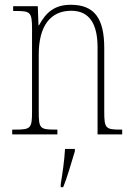

<svg xmlns="http://www.w3.org/2000/svg" viewBox="-20 -562 556 803"><path d="M31 0H220V-20H211C147 -20 142 -25 142 -95V-333C142 -454 191 -517 278 -517C358 -517 388 -456 388 -364V0H491V-20H484C422 -20 416 -25 416 -95V-361C416 -485 375 -542 276 -542C210 -542 173 -512 143 -456H141L138 -536H35V-516H47C107 -516 114 -511 114 -441V-95C114 -25 108 -20 44 -20H31ZM234 208V221H244C261 181 280 113 293 71V61H252C249 111 242 159 234 208Z"/></svg>

Font: Noto Serif Georgian Condensed Thin
Style: Regular
Weight: 100
Width: 3
Designer: Monotype Design Team, Akaki Razmadze
Foundry: Google LLC
Version: Version 2.003